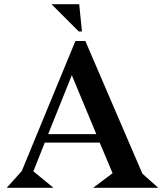

<svg xmlns="http://www.w3.org/2000/svg" viewBox="-20 -889 770 909"><path d="M224 -869H355L368 -740H353ZM138 -78 233 0H12L83 -79L337 -695H384L654 -67L729 0H421L513 -69L452 -214H192ZM320 -533 208 -254H436Z"/></svg>

Font: Bluu Next Cyrillic
Style: Bold
Weight: 700
Designer: Igor Stepanchenko
Foundry: Igor Stepanchenko
Version: Version 1.000